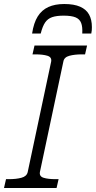

<svg xmlns="http://www.w3.org/2000/svg" viewBox="-40 -937 478 957"><path d="M280 -917Q234 -917 201 -902Q168 -887 148 -855Q128 -823 120 -770H163Q172 -806 185 -825Q198 -844 220 -851.5Q242 -859 277 -859Q316 -859 336.5 -850.5Q357 -842 364.5 -822.5Q372 -803 370 -770H415Q417 -779 417.5 -786.5Q418 -794 418 -802Q418 -839 404 -864.5Q390 -890 359.5 -903.5Q329 -917 280 -917ZM98 -79 215 -630Q219 -652 196.5 -659Q174 -666 137 -666H122L132 -710H394L384 -666H368Q332 -666 306 -659Q280 -652 276 -631L159 -80Q155 -58 177 -51Q199 -44 237 -44H252L242 0H-20L-10 -44H5Q41 -44 67 -51Q93 -58 98 -79Z"/></svg>

Font: Roboto Serif 20pt ExtraLight
Style: Italic
Weight: 250
Italic angle: -10°
Version: Version 1.007